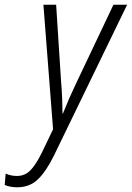

<svg xmlns="http://www.w3.org/2000/svg" viewBox="-121 -552 559 814"><path d="M-48 242Q5 242 40 208Q75 174 107 109L418 -532H360L200 -195Q169 -130 146 -71H144Q144 -97 142.5 -134Q141 -171 138 -206L117 -532H63L104 -4L57 94Q32 145 8.5 169.5Q-15 194 -49 194Q-75 194 -97 184L-101 232Q-79 242 -48 242Z"/></svg>

Font: Noto Sans Display SemiCondensed Light
Style: Italic
Weight: 300
Width: 4
Italic angle: -12°
Designer: Monotype Design Team
Foundry: Monotype Imaging Inc.
Version: Version 1.900